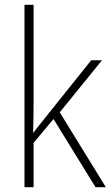

<svg xmlns="http://www.w3.org/2000/svg" viewBox="-20 -780 462 800"><path d="M120 -375Q120 -302 118 -227H119Q132 -244 143.5 -258.5Q155 -273 168 -289L360 -529H405L229 -312L421 0H378L203 -284L120 -185V0H82V-760H120Z"/></svg>

Font: Noto Sans Sinhala UI SemiCondensed ExtraLight
Style: Regular
Weight: 200
Width: 4
Designer: Jelle Bosma - Monotype Design Team
Foundry: Monotype Imaging Inc.
Version: Version 2.006; ttfautohint (v1.8.4.7-5d5b)